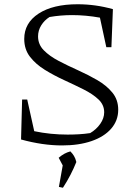

<svg xmlns="http://www.w3.org/2000/svg" viewBox="-20 -675 648 903"><path d="M272 9Q226 9 178 2Q130 -5 79 -19L84 -207H108L141 -58Q217 -42 298 -42Q324 -42 350.5 -43.5Q377 -45 404 -49Q433 -66 451.5 -92.5Q470 -119 470 -147Q470 -182 443 -207.5Q416 -233 373 -254.5Q330 -276 282 -298Q234 -320 191 -346.5Q148 -373 121 -408Q94 -443 94 -492Q94 -567 161.5 -611Q229 -655 345 -655Q429 -655 511 -632L504 -453H480L450 -592Q417 -598 384 -601Q351 -604 319 -604Q266 -604 213 -595Q189 -580 174 -556Q159 -532 159 -504Q159 -466 186 -438.5Q213 -411 256 -388.5Q299 -366 347 -344.5Q395 -323 438 -298Q481 -273 508.5 -239.5Q536 -206 536 -159Q536 -108 503 -70Q470 -32 410.5 -11.5Q351 9 272 9ZM257 204 275 103 256 67Q270 55 283 48Q296 41 311 37Q321 47 328 58.5Q335 70 339 87Q327 117 311.5 147Q296 177 276 208Z"/></svg>

Font: Piazzolla Light
Style: Regular
Weight: 300
Designer: Juan Pablo del Peral
Foundry: Huerta Tipografica
Version: Version 1.330